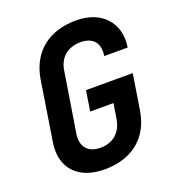

<svg xmlns="http://www.w3.org/2000/svg" viewBox="-136 -846 872 961"><g transform="rotate(-20 300.0 -365.0)"><path d="M258 10C405 10 502 -69 524 -206L554 -395H305L288 -287H412L399 -206C388 -139 343 -99 276 -99C209 -99 175 -139 185 -206L236 -525C246 -591 293 -630 360 -630C427 -630 460 -591 449 -524H574C594 -651 513 -740 377 -740C230 -740 133 -661 110 -524L60 -206C39 -75 117 10 258 10Z"/></g></svg>

Font: JetBrains Mono
Style: Bold Italic
Weight: 558
Italic angle: -9°
Monospace: yes
Designer: Philipp Nurullin, Konstantin Bulenkov
Foundry: JetBrains
Version: Version 2.305